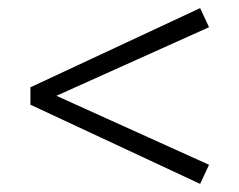

<svg xmlns="http://www.w3.org/2000/svg" viewBox="-20 -467 590 473"><path d="M119 -231 495 -61 473 -14 55 -209V-252L473 -447L495 -400Z"/></svg>

Font: Ysabeau
Style: Regular
Weight: 400
Designer: Christian Thalmann (Catharsis Fonts)
Version: Version 0.003